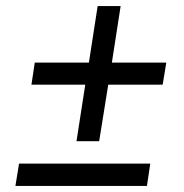

<svg xmlns="http://www.w3.org/2000/svg" viewBox="-20 -654 608 635"><path d="M518 -374H338L308 -187H233L262 -374H84L95 -447H274L303 -634H379L350 -447H530ZM477 -113 466 -39H31L43 -113Z"/></svg>

Font: Bitter Medium
Style: Italic
Weight: 500
Italic angle: -9°
Designer: Sol Matas, and Bitter project Authors
Foundry: Sol Matas
Version: Version 2.001